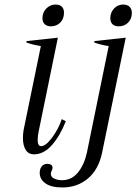

<svg xmlns="http://www.w3.org/2000/svg" viewBox="-20 -670 601 846"><path d="M167 -590Q167 -615 184 -632.5Q201 -650 225 -650Q243 -650 252.5 -640.5Q262 -631 262 -614Q262 -587 245.5 -570.5Q229 -554 204 -554Q187 -554 177 -563.5Q167 -573 167 -590ZM466 -589Q466 -615 482.5 -632.5Q499 -650 523 -650Q541 -650 551 -640Q561 -630 561 -613Q561 -587 544.5 -570.5Q528 -554 503 -554Q485 -554 475.5 -563.5Q466 -573 466 -589ZM81 -62Q81 -79 84 -97L160 -467Q122 -473 96 -483L97 -489L235 -504L151 -94Q146 -72 146 -54Q146 -26 161 -26Q182 -26 210.5 -65Q239 -104 252 -145L270 -136Q245 -72 209 -31Q173 10 130 10Q105 10 93 -10Q81 -30 81 -62ZM155 92Q155 74 164 63Q173 52 188 52Q201 52 207 57.5Q213 63 211 74Q210 78 207 84Q204 90 204 96Q204 110 219 117Q234 124 254 124Q295 124 323 90.5Q351 57 363 2L459 -467Q424 -472 395 -483L396 -489L534 -504L430 2Q415 76 368 116Q321 156 255 156Q206 156 180.5 138Q155 120 155 92Z"/></svg>

Font: Trirong Light
Style: Italic
Weight: 300
Italic angle: -12°
Designer: Katatrad Team
Foundry: CadsonDemak
Version: Version 1.001